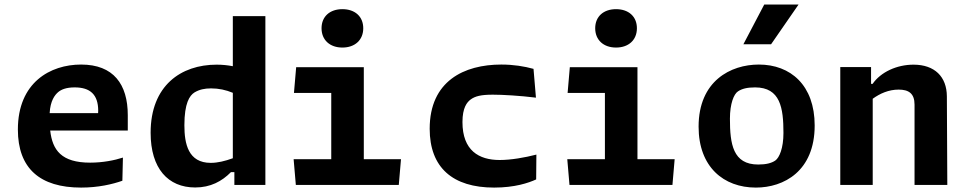

<svg xmlns="http://www.w3.org/2000/svg" viewBox="-20 -838 4380 870"><path d="M244 -421C257.5 -432 279 -442 318.5 -442C387.5 -442 425 -410.5 425 -336C425 -332.5 425 -329 424.5 -325.5H205C208 -381 228 -407.5 244 -421ZM61 -251C61 -75 161 12 347.5 12C425 12 489 -3 534.5 -19L537 -124C498.5 -111.5 446 -101 388.5 -101C258 -101 217.5 -158 207.5 -246.5H559V-316C559 -456 494.5 -545.5 347.5 -545.5C208 -545.5 61 -464.5 61 -251Z M662.5 -236.5C662.5 -74.5 741.5 11.5 864.5 11.5C934 11.5 985.5 -16.5 1026.5 -58H1042V0H1182.5V-765H1035V-538C1011.5 -542.5 987 -545 961.5 -545C800.5 -545 662.5 -450.5 662.5 -236.5ZM815.5 -270.5C815.5 -370.5 839 -405 861 -419C883.5 -432.5 907 -437.5 936.5 -437.5C971.5 -437.5 1003.5 -430.5 1035 -417.5V-121C999.5 -108 966 -100 935 -100C833 -100 815.5 -186 815.5 -270.5Z M1322 -533.5 1312 -417H1481V-116.5H1310.5L1320.5 0H1787L1797 -116.5H1628.5V-533.5ZM1437 -710C1437 -656.5 1475 -622.5 1531.5 -622.5C1588 -622.5 1626 -656.5 1626 -710C1626 -763.5 1588 -796.5 1531.5 -796.5C1475 -796.5 1437 -763.5 1437 -710Z M2251.5 -545.5C2083 -545.5 1927 -471 1927 -254.5C1927 -78.5 2031.5 12 2219 12C2312.5 12 2374.5 -9 2409.5 -25L2410.5 -137.5C2358 -124 2296 -113 2244 -113C2150 -113 2075.5 -156 2075.5 -285C2075.5 -350 2096 -375 2113 -387.5C2133 -402 2159 -409 2213 -409C2258 -409 2335.5 -404.5 2408.5 -395.5L2397.5 -526C2355.5 -537.5 2307 -545.5 2251.5 -545.5Z M2562 -533.5 2552 -417H2721V-116.5H2550.5L2560.5 0H3027L3037 -116.5H2868.5V-533.5ZM2677 -710C2677 -656.5 2715 -622.5 2771.5 -622.5C2828 -622.5 2866 -656.5 2866 -710C2866 -763.5 2828 -796.5 2771.5 -796.5C2715 -796.5 2677 -763.5 2677 -710Z M3405 12C3531.5 12 3671.5 -62 3671.5 -269.5C3671.5 -452 3562 -545.5 3418.5 -545.5C3291 -545.5 3145.5 -471.5 3145.5 -264C3145.5 -81.5 3259 12 3405 12ZM3287.5 -300C3287.5 -369 3305.5 -412 3324 -424C3342 -436 3365.5 -442 3401.5 -442C3516 -442 3530 -349 3530 -235.5C3530 -166.5 3511.5 -123.5 3493 -110.5C3476 -99 3452 -92.5 3415.5 -92.5C3301 -92.5 3287.5 -185.5 3287.5 -300ZM3348.5 -637.5 3443 -817.5H3598.5L3474 -637.5Z M4272.5 0 4270.5 -401.5C4270 -490.5 4215 -545 4119.5 -545C4043.5 -545 3971 -511.5 3934 -458H3927V-534H3787.5V0H3934.5V-390.5C3967.5 -414.5 4007 -432 4052 -432C4097.5 -432 4124 -414.5 4124 -364V0Z"/></svg>

Font: Monaspace Argon
Style: Bold
Weight: 700
Designer: Riley Cran & the Lettermatic Team
Foundry: Lettermatic
Version: Version 1.000 (Monaspace Argon)